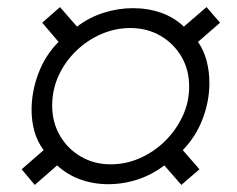

<svg xmlns="http://www.w3.org/2000/svg" viewBox="-20 -607 669 541"><path d="M78 -86 41 -130 103 -184Q85 -208 77 -237Q69 -266 69 -297Q69 -350 88.5 -401Q108 -452 145 -489L99 -543L149 -587L197 -532Q231 -558 272 -571Q313 -584 354 -584Q397 -584 434 -571Q471 -558 498 -532L562 -587L600 -543L538 -489Q555 -464 562.5 -434.5Q570 -405 570 -373Q570 -322 551 -272Q532 -222 495 -184L542 -130L491 -86L443 -141Q409 -115 368.5 -101.5Q328 -88 285 -88Q243 -88 206 -101.5Q169 -115 141 -141ZM292 -144Q335 -144 374.5 -161.5Q414 -179 445 -209.5Q476 -240 494.5 -279.5Q513 -319 513 -363Q513 -410 491.5 -447Q470 -484 432.5 -506Q395 -528 347 -528Q305 -528 265.5 -511Q226 -494 194.5 -463.5Q163 -433 145 -393.5Q127 -354 127 -309Q127 -263 148.5 -225.5Q170 -188 207.5 -166Q245 -144 292 -144Z"/></svg>

Font: Chivo Medium ExtraLight
Style: Italic
Weight: 250
Italic angle: -8.05°
Version: Version 2.002